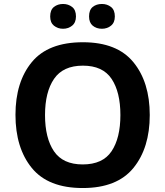

<svg xmlns="http://www.w3.org/2000/svg" viewBox="-20 -938 834 968"><path d="M735 -358Q735 -524 652.5 -624.5Q570 -725 398 -725Q223 -725 140.5 -625Q58 -525 58 -359Q58 -192 140.5 -91Q223 10 397 10Q570 10 652.5 -91Q735 -192 735 -358ZM207 -358Q207 -474 252.5 -540.5Q298 -607 398 -607Q498 -607 542.5 -540.5Q587 -474 587 -358Q587 -242 542.5 -175.5Q498 -109 397 -109Q297 -109 252 -175.5Q207 -242 207 -358ZM429 -855Q429 -824 447.5 -808.5Q466 -793 494 -793Q520 -793 539.5 -808.5Q559 -824 559 -855Q559 -888 539.5 -903Q520 -918 494 -918Q466 -918 447.5 -903Q429 -888 429 -855ZM233 -855Q233 -824 252 -808.5Q271 -793 298 -793Q324 -793 343.5 -808.5Q363 -824 363 -855Q363 -888 343.5 -903Q324 -918 298 -918Q271 -918 252 -903Q233 -888 233 -855Z"/></svg>

Font: Noto Sans UI
Style: Bold
Weight: 700
Designer: Monotype Design Team
Foundry: Monotype Imaging Inc.
Version: Version 1.901